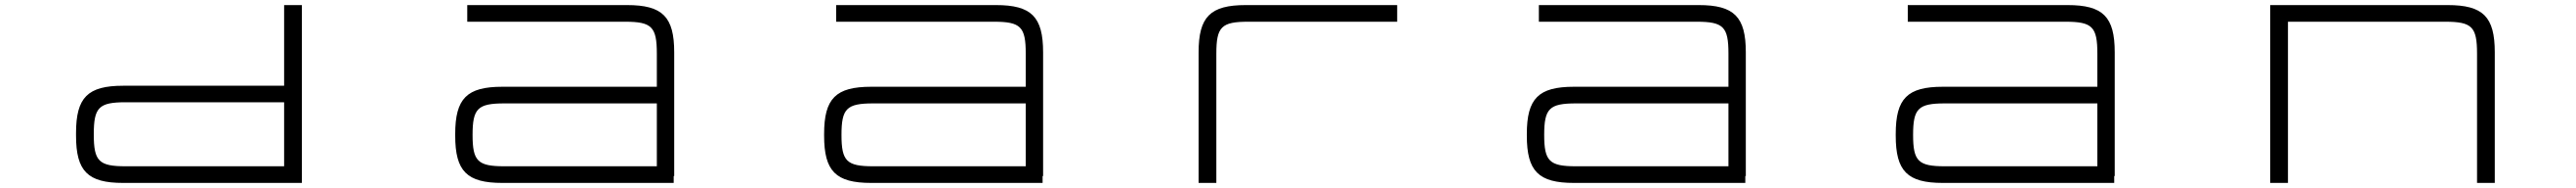

<svg xmlns="http://www.w3.org/2000/svg" viewBox="-20 -720 10163 740"><path d="M466 0H1171V-700H1101V-382.5H466C326 -382.5 280 -336.5 280 -196.5V-186C280 -46 326 0 466 0ZM350 -191V-191.5C350 -297.5 370 -317.5 476 -317.5H1101V-65.5H476C370 -65.5 350 -85.5 350 -191Z M1970 -313H2571.5V-65.5H1970C1865 -65.5 1844.5 -85.5 1844.5 -189C1844.5 -293 1865 -313 1970 -313ZM1776 -186C1776 -46 1822 0 1962 0H2638V-27H2640V-514C2640 -654 2594 -700 2454 -700H1823.5V-634.5H2446C2551.5 -634.5 2571.5 -614.5 2571.5 -509V-378.5H1962C1822 -378.5 1776 -332.5 1776 -192.5Z M3425.5 -313H4027V-65.5H3425.5C3320.5 -65.5 3300 -85.5 3300 -189C3300 -293 3320.5 -313 3425.5 -313ZM3231.5 -186C3231.5 -46 3277.5 0 3417.5 0H4093.5V-27H4095.5V-514C4095.5 -654 4049.5 -700 3909.5 -700H3279V-634.5H3901.5C4007 -634.5 4027 -614.5 4027 -509V-378.5H3417.5C3277.5 -378.5 3231.5 -332.5 3231.5 -192.5Z M4709 -514V0H4779V-509C4779 -614.5 4799 -634.5 4905 -634.5H5492.5V-700H4895C4755 -700 4709 -654 4709 -514Z M6198 -313H6799.5V-65.5H6198C6093 -65.5 6072.5 -85.5 6072.5 -189C6072.5 -293 6093 -313 6198 -313ZM6004 -186C6004 -46 6050 0 6190 0H6866V-27H6868V-514C6868 -654 6822 -700 6682 -700H6051.5V-634.5H6674C6779.5 -634.5 6799.5 -614.5 6799.5 -509V-378.5H6190C6050 -378.5 6004 -332.5 6004 -192.5Z M7653.5 -313H8255V-65.5H7653.5C7548.5 -65.5 7528 -85.5 7528 -189C7528 -293 7548.5 -313 7653.5 -313ZM7459.5 -186C7459.5 -46 7505.5 0 7645.5 0H8321.5V-27H8323.5V-514C8323.5 -654 8277.5 -700 8137.5 -700H7507V-634.5H8129.5C8235 -634.5 8255 -614.5 8255 -509V-378.5H7645.5C7505.5 -378.5 7459.5 -332.5 7459.5 -192.5Z M8937 -700V0H9007V-634.5H9627.5C9733 -634.5 9753 -614.5 9753 -509V0H9823V-514C9823 -654 9777 -700 9637 -700Z"/></svg>

Font: Melete Light
Style: Regular
Weight: 300
Width: 6
Designer: Sora Sagano
Foundry: DOT COLON
Version: Version 0.200;FEAKit 1.0